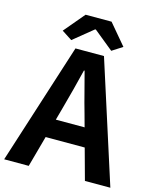

<svg xmlns="http://www.w3.org/2000/svg" viewBox="-140 -1040 921 1133"><g transform="rotate(15 320.5 -474.0)"><path d="M-3.8 0 233.3 -740.8H407.5L644.9 0H489.5L383.7 -385.9Q366.9 -444.1 351.2 -506.3Q335.5 -568.5 319.4 -627.9H315.4Q300.9 -567.7 284.7 -505.9Q268.5 -444.1 252.5 -385.9L146.3 0ZM143.3 -190.1V-304.8H495.4V-190.1ZM196.4 -781.8 133.6 -822.6 239.6 -948.4H398.2L504.3 -822.6L440.7 -781.8L321 -879.3H316.2Z"/></g></svg>

Font: Noto Sans HK Thin
Style: Regular
Weight: 100
Designer: Ryoko NISHIZUKA 西塚涼子 (kana, bopomofo & ideographs); Paul D. Hunt (Latin, Greek & Cyrillic); Sandoll Communications 산돌커뮤니
Foundry: Adobe
Version: Version 2.004-H2;hotconv 1.0.118;makeotfexe 2.5.65603